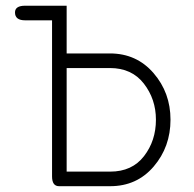

<svg xmlns="http://www.w3.org/2000/svg" viewBox="-20 -641 675 668"><path d="M161.1 -570.3H67.4Q32.2 -570.3 32.2 -597.7Q32.2 -621.1 67.4 -621.1H211.9V-455.1H362.3Q455.1 -455.1 514.2 -386.7Q573.2 -318.4 573.2 -224.6Q573.2 -129.9 514.6 -61.5Q456.1 6.8 363.3 6.8H185.5Q161.1 6.8 161.1 -27.3ZM362.3 -404.3H211.9V-43.9H363.3Q439.5 -43.9 481 -97.7Q522.5 -151.4 522.5 -224.6Q522.5 -295.9 480.5 -350.1Q438.5 -404.3 362.3 -404.3Z"/></svg>

Font: Jura
Style: Book
Weight: 400
Version: Version 2.3